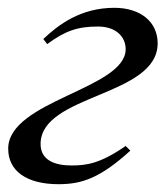

<svg xmlns="http://www.w3.org/2000/svg" viewBox="-20 -461 430 492"><path d="M101 -348C147 -382 179 -393 231 -393C277 -393 302 -367 302 -335C302 -233 1 -203 1 -80C1 -23 48 11 130 11C189 11 236 -4 314 -75L302 -87C236 -41 200 -37 163 -37C121 -37 84 -50 84 -92C84 -220 384 -213 384 -350C384 -405 340 -441 273 -441C186 -441 129 -397 91 -361Z"/></svg>

Font: XITS
Style: Italic
Weight: 400
Italic angle: -16.33°
Designer: MicroPress Inc., with final additions and corrections provided by Coen Hoffman, Elsevier (retired)
Version: Version 1.302